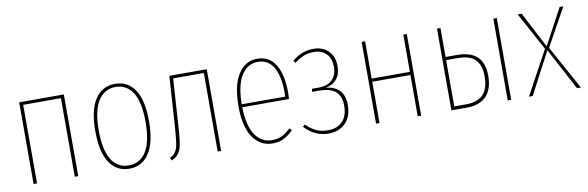

<svg xmlns="http://www.w3.org/2000/svg" viewBox="-43 -860 3675 1201"><g transform="rotate(-10 1795.0 -259.5)"><path d="M357.9 0V-499H118.2V0H96.2V-519H379.9V0Z M705.6 -528.8Q786.6 -528.8 831.1 -462.4Q875.5 -396 875.5 -262.2Q875.5 -127 830.3 -58.6Q785.2 9.8 703.6 9.8Q622.6 9.8 578.1 -58.3Q533.7 -126.5 533.7 -258.8Q533.7 -392.6 579.3 -460.7Q625 -528.8 705.6 -528.8ZM705.6 -508.8Q635.3 -508.8 595.5 -446.8Q555.7 -384.8 555.7 -258.8Q555.7 -134.8 594.2 -73Q632.8 -11.2 703.6 -11.2Q775.4 -11.2 814.5 -73.2Q853.5 -135.3 853.5 -262.2Q853.5 -386.7 814.9 -447.8Q776.4 -508.8 705.6 -508.8Z M1049.8 -519H1287.6V0H1265.6V-499H1070.8L1052.7 -223.1Q1049.8 -177.2 1047.9 -151.4Q1045.9 -125.5 1041.7 -98.6Q1037.6 -71.8 1032.7 -58.1Q1027.8 -44.4 1019.3 -31Q1010.7 -17.6 999.5 -10Q988.3 -2.4 971.7 4.9L965.8 -14.2Q978.5 -20 987.1 -26.4Q995.6 -32.7 1002.4 -44.7Q1009.3 -56.6 1013.2 -69.3Q1017.1 -82 1020.5 -106.9Q1023.9 -131.8 1025.9 -156.7Q1027.8 -181.6 1030.8 -225.1Z M1763.7 -284.2Q1763.7 -268.6 1761.7 -246.1H1464.8Q1467.8 -126.5 1507.6 -68.8Q1547.4 -11.2 1613.8 -11.2Q1649.9 -11.2 1676.8 -24.4Q1703.6 -37.6 1731.9 -64.9L1745.6 -50.8Q1715.3 -20.5 1684.6 -5.4Q1653.8 9.8 1614.7 9.8Q1535.2 9.8 1489 -58.3Q1442.9 -126.5 1442.9 -254.9Q1442.9 -387.7 1487.5 -458.3Q1532.2 -528.8 1608.9 -528.8Q1685.5 -528.8 1724.6 -464.8Q1763.7 -400.9 1763.7 -284.2ZM1740.7 -265.1Q1741.7 -272.9 1741.7 -292Q1741.7 -395 1708.7 -451.9Q1675.8 -508.8 1608.9 -508.8Q1544.9 -508.8 1505.6 -448.5Q1466.3 -388.2 1464.8 -265.1Z M1966.3 -528.8Q2025.9 -528.8 2061.3 -492.9Q2096.7 -457 2096.7 -397Q2096.7 -344.7 2071 -314Q2045.4 -283.2 1999.5 -275.9Q2117.7 -264.2 2117.7 -146Q2117.7 -72.8 2077.1 -31.5Q2036.6 9.8 1969.7 9.8Q1881.8 9.8 1817.4 -60.1L1831.5 -71.8Q1862.3 -42 1893.6 -26.6Q1924.8 -11.2 1969.7 -11.2Q2026.9 -11.2 2060.8 -45.4Q2094.7 -79.6 2094.7 -146Q2094.7 -208 2060.1 -236.6Q2025.4 -265.1 1956.5 -265.1H1911.6L1914.6 -284.2H1954.6Q2013.7 -284.2 2043.7 -314.2Q2073.7 -344.2 2073.7 -397Q2073.7 -447.3 2045.2 -478Q2016.6 -508.8 1966.3 -508.8Q1928.2 -508.8 1901.4 -497.8Q1874.5 -486.8 1841.3 -461.9L1830.6 -477.1Q1891.1 -528.8 1966.3 -528.8Z M2536.1 0V-262.2H2293.5V0H2271.5V-519H2293.5V-282.2H2536.1V-519H2558.1V0Z M2845.7 -335Q3014.6 -335 3014.6 -173.8Q3014.6 -86.9 2971.4 -43.5Q2928.2 0 2849.6 0H2750V-519H2772V-335ZM3107.9 -519H3129.9V0H3107.9ZM2847.7 -21Q2919.4 -21 2955.6 -58.3Q2991.7 -95.7 2991.7 -173.8Q2991.7 -242.7 2958 -278.8Q2924.3 -314.9 2846.7 -314.9H2772V-21Z M3419.4 -278.8 3572.8 0H3547.9L3406.7 -266.1L3266.6 0H3242.7L3393.6 -277.8L3262.7 -519H3287.6L3406.7 -291L3528.8 -519H3552.7Z"/></g></svg>

Font: Fira Sans Compressed Thin
Style: Regular
Weight: 100
Width: 1
Designer: Carrois Corporate & Edenspiekermann AG
Foundry: Carrois Corporate GbR & Edenspiekermann AG
Version: Version 4.203;PS 004.203;hotconv 1.0.88;makeotf.lib2.5.64775